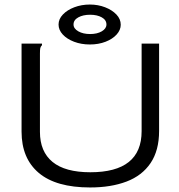

<svg xmlns="http://www.w3.org/2000/svg" viewBox="-20 -815 790 846"><path d="M377 11Q227 11 151 -53Q75 -117 75 -235V-623H165V-616Q159 -610 157.5 -603Q156 -596 156 -579V-234Q156 -147 211.5 -101.5Q267 -56 378 -56Q604 -56 604 -237V-623H681V-238Q681 -152 643.5 -96.5Q606 -41 537.5 -15Q469 11 377 11ZM376 -619Q338 -619 306.5 -631Q275 -643 256.5 -663Q238 -683 238 -707Q238 -731 257 -751Q276 -771 307.5 -783Q339 -795 376 -795Q412 -795 443 -783Q474 -771 493 -751Q512 -731 512 -706Q512 -683 494 -663Q476 -643 445 -631Q414 -619 376 -619ZM377 -665Q408 -665 428.5 -677Q449 -689 449 -707Q449 -727 428.5 -738.5Q408 -750 377 -750Q346 -750 325 -738.5Q304 -727 304 -707Q304 -689 325 -677Q346 -665 377 -665Z"/></svg>

Font: Inconsolata ExtraExpanded
Style: Regular
Weight: 400
Width: 8
Monospace: yes
Designer: Raph Levien, Cyreal, Brenton Simpson
Foundry: Raph Levien, Cyreal, Google
Version: Version 3.000; ttfautohint (v1.8.2.53-6de2)